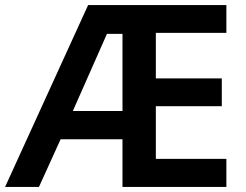

<svg xmlns="http://www.w3.org/2000/svg" viewBox="-20 -734 968 754"><path d="M869 0H461V-187H218L133 0H0L326 -714H869V-605H592V-426H851V-317H592V-110H869ZM266 -298H461V-601H400Z"/></svg>

Font: Noto Sans Kawi SemiBold
Style: Regular
Weight: 600
Designer: Fadhl Haqq
Version: Version 1.000